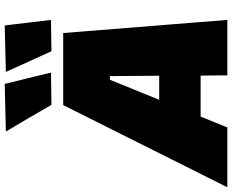

<svg xmlns="http://www.w3.org/2000/svg" viewBox="-148 -900 1007 834"><g transform="rotate(-90 356.0 -483.5)"><path d="M-41 0Q-11.5 -58.5 20.2 -122Q52 -185.5 81 -243.5L203 -487.5Q234.5 -550.5 261.5 -604Q288.5 -657.5 316 -713H629Q633.5 -657 637.8 -604.8Q642 -552.5 647 -487L667 -238Q671.5 -182 676.5 -119.2Q681.5 -56.5 686 0H445Q445 -28 444.8 -57.5Q444.5 -87 444 -116H266Q254 -86.5 242.2 -57.2Q230.5 -28 219 0ZM426 -510 339 -296H443.5L442 -510ZM317 -764Q289.5 -811.5 260.8 -861Q232 -910.5 201 -962L408 -967Q421 -916 432.8 -866.2Q444.5 -816.5 457 -766ZM550 -764Q507.5 -858.5 460 -962L662 -967Q668 -916 674 -866Q680 -816 686 -766Z"/></g></svg>

Font: Commissioner Black
Style: Italic
Weight: 900
Italic angle: -12°
Designer: Kostas Bartsokas
Foundry: Kostas Bartsokas
Version: Version 1.000; ttfautohint (v1.8.3)